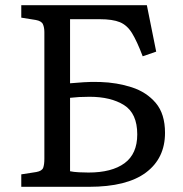

<svg xmlns="http://www.w3.org/2000/svg" viewBox="-20 -720 706 740"><path d="M62 0V-48L120 -57Q142 -61 146.5 -73.5Q151 -86 151 -108V-596Q151 -614 145.5 -626.5Q140 -639 118 -643L62 -652V-700H546L582 -521L530 -503Q508 -561 489 -592Q470 -623 442 -634.5Q414 -646 364 -646H250V-399Q275 -401 302 -403Q329 -405 366 -404Q431 -402 488 -383.5Q545 -365 580.5 -323Q616 -281 616 -208Q616 -110 542.5 -55Q469 0 323 0ZM321 -55Q411 -55 460 -91Q509 -127 509 -202Q509 -283 458 -315Q407 -347 325 -347Q303 -347 285 -346Q267 -345 250 -343V-60Q264 -57 284.5 -56Q305 -55 321 -55Z"/></svg>

Font: Text Regular
Style: Regular
Weight: 400
Designer: Latin by Veronika Burian and Jose Scaglione. Greek by Irene Vlachou. Cyrillic by Vera Evstafieva.
Foundry: TypeTogether
Version: Version 3.002